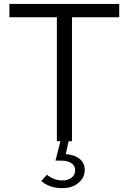

<svg xmlns="http://www.w3.org/2000/svg" viewBox="-20 -720 657 979"><path d="M412 146Q412 186 380 212.5Q348 239 301 239Q292 239 284 239Q276 239 268 237Q247 235 226 225.5Q205 216 191 203Q198 195 205 187Q212 179 219 171Q235 184 255 192Q275 200 298 200Q327 200 345 186Q363 172 363 148Q363 124 343.5 111.5Q324 99 292 99H263Q269 74 275.5 49.5Q282 25 288 0H270V-632H28V-700H588V-632H347V0H330L315 66Q357 68 384.5 89Q412 110 412 146Z"/></svg>

Font: Rosa Sans Light
Style: Regular
Weight: 300
Designer: Pentagram / MCKL
Foundry: Pentagram / MCKL
Version: Version 1.005;September 16, 2019;FontCreator 11.5.0.2425 64-